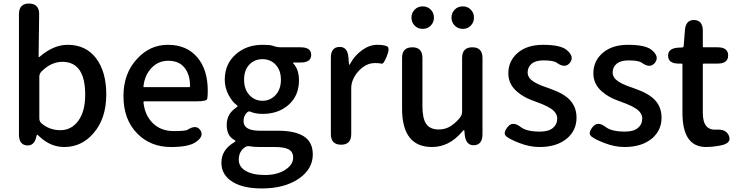

<svg xmlns="http://www.w3.org/2000/svg" viewBox="-20 -817 4164 1084"><path d="M343 13Q266 13 204 -45Q191 -57 189.5 -57Q188 -57 186 -49Q175 8 131 4Q87 0 87 -58V-737Q87 -797 144 -797Q202 -796 201 -736L198 -497Q198 -492 202 -495Q281 -564 362 -564Q465 -564 522.5 -488Q580 -412 580 -284Q580 -148 508 -65Q441 13 343 13ZM461 -282Q461 -468 332 -468Q269 -468 214 -413Q202 -401 202 -384V-148Q202 -132 214 -121Q259 -82 321 -82Q383 -82 422 -135Q461 -188 461 -282Z M945 13Q830 13 755 -63Q677 -142 677 -275Q677 -403 755 -486Q827 -564 928 -564Q1035 -564 1095 -492Q1153 -423 1153 -304Q1153 -273 1150 -259Q1147 -245 1091 -245H795Q790 -245 790 -240Q797 -167 842.5 -122Q888 -77 960 -77Q1028 -77 1038 -84Q1088 -116 1111 -82Q1134 -47 1084 -14Q1044 13 945 13ZM790 -330Q789 -325 794 -325H1048Q1053 -325 1053 -330Q1053 -396 1021.5 -435Q990 -474 930 -474Q876 -474 838 -436Q797 -395 790 -330Z M1458 247Q1355 247 1295 211Q1230 172 1230 101.5Q1230 31 1298 -11Q1310 -18 1310 -20.5Q1310 -23 1298 -30Q1260 -53 1260 -112.5Q1260 -172 1310 -207Q1322 -216 1322 -218Q1322 -220 1310 -229Q1291 -244 1271 -280Q1249 -321 1249 -367Q1249 -457 1313 -512Q1373 -564 1462 -564Q1505 -564 1519 -559Q1542 -550 1566 -550H1677Q1737 -550 1737 -507Q1737 -464 1677 -464H1637Q1632 -464 1635 -460Q1668 -426 1668 -363Q1668 -276 1608 -224Q1551 -174 1462 -174Q1422 -174 1395 -186Q1385 -191 1376 -183Q1355 -164 1355 -133Q1355 -79 1447 -79H1548Q1647 -79 1696.5 -46.5Q1746 -14 1746 55Q1746 137 1668 191Q1587 247 1458 247ZM1635 73Q1635 40 1610 26.5Q1585 13 1532 13H1449Q1412 13 1391 9Q1375 5 1362 15Q1328 39 1328 85Q1328 125 1367.5 148Q1407 171 1476 171Q1545 171 1590 142Q1635 113 1635 73ZM1388 -280.5Q1418 -248 1462 -248Q1506 -248 1536 -280.5Q1566 -313 1566 -366.5Q1566 -420 1536.5 -451.5Q1507 -483 1462 -483Q1417 -483 1387.5 -452Q1358 -421 1358 -367Q1358 -313 1388 -280.5Z M1906 0Q1848 0 1848 -60V-491Q1848 -550 1895 -552Q1942 -554 1947 -495L1950 -457Q1951 -451 1952.5 -451Q1954 -451 1960 -462Q1983 -504 2024.5 -534Q2066 -564 2110 -564Q2147 -564 2165 -555.5Q2183 -547 2164 -500Q2146 -454 2134.5 -457.5Q2123 -461 2096 -461Q2058 -461 2025 -435Q1987 -404 1972 -365Q1963 -343 1963 -319V-60Q1963 0 1906 0Z M2419 13Q2250 13 2250 -204V-490Q2250 -550 2308 -550Q2365 -550 2365 -490V-218Q2365 -148 2386.5 -117Q2408 -86 2457 -86Q2495 -86 2524.5 -105Q2554 -124 2577 -153Q2589 -168 2589 -187V-490Q2589 -550 2647 -550Q2704 -550 2704 -490V-59Q2704 0 2657 3Q2611 5 2604 -54L2602 -76Q2601 -83 2599.5 -83Q2598 -83 2587 -71Q2515 13 2419 13ZM2366.5 -654Q2339 -654 2321 -672.5Q2303 -691 2303 -717.5Q2303 -744 2321 -762.5Q2339 -781 2366.5 -781Q2394 -781 2412 -762.5Q2430 -744 2430 -717.5Q2430 -691 2412 -672.5Q2394 -654 2366.5 -654ZM2593 -654Q2566 -654 2547.5 -672.5Q2529 -691 2529 -717.5Q2529 -744 2547 -762.5Q2565 -781 2592.5 -781Q2620 -781 2638 -762.5Q2656 -744 2656 -717.5Q2656 -691 2638 -672.5Q2620 -654 2593 -654Z M3026 13Q2971 13 2914 -9Q2861 -29 2839 -46.5Q2817 -64 2846 -100Q2874 -136 2921 -99Q2954 -74 3029 -74Q3077 -74 3101.5 -94.5Q3126 -115 3126 -147.5Q3126 -180 3090 -204Q3069 -218 3041 -229Q3012 -240 3008.5 -241.5Q3005 -243 2978 -253Q2934 -270 2900 -299Q2850 -341 2850 -403Q2850 -473 2903 -518.5Q2956 -564 3046 -564Q3142 -564 3178 -536Q3225 -498 3198 -463Q3171 -428 3123 -463Q3105 -476 3048 -476Q3004 -476 2981.5 -457Q2959 -438 2959 -408Q2959 -378 2991 -357Q3011 -344 3039 -333Q3067 -323 3070 -322Q3073 -321 3102 -310Q3151 -292 3183 -266Q3235 -223 3235 -152.5Q3235 -82 3182 -36Q3124 13 3026 13Z M3506 13Q3451 13 3394 -9Q3341 -29 3319 -46.5Q3297 -64 3326 -100Q3354 -136 3401 -99Q3434 -74 3509 -74Q3557 -74 3581.5 -94.5Q3606 -115 3606 -147.5Q3606 -180 3570 -204Q3549 -218 3521 -229Q3492 -240 3488.5 -241.5Q3485 -243 3458 -253Q3414 -270 3380 -299Q3330 -341 3330 -403Q3330 -473 3383 -518.5Q3436 -564 3526 -564Q3622 -564 3658 -536Q3705 -498 3678 -463Q3651 -428 3603 -463Q3585 -476 3528 -476Q3484 -476 3461.5 -457Q3439 -438 3439 -408Q3439 -378 3471 -357Q3491 -344 3519 -333Q3547 -323 3550 -322Q3553 -321 3582 -310Q3631 -292 3663 -266Q3715 -223 3715 -152.5Q3715 -82 3662 -36Q3604 13 3506 13Z M4033 7Q4000 13 3966 13Q3833 13 3833 -180V-453Q3833 -458 3828 -458H3812Q3753 -458 3752 -501Q3750 -544 3809 -548L3832 -549Q3839 -550 3840 -557L3847 -647Q3852 -706 3900 -704Q3948 -702 3948 -643V-555Q3948 -550 3953 -550H4031Q4091 -550 4091 -504Q4091 -458 4031 -458H3953Q3948 -458 3948 -453V-179Q3948 -79 4026 -85Q4080 -89 4096 -49Q4111 -8 4049 4Z"/></svg>

Font: Resource Han Rounded TW Medium
Style: Regular
Weight: 500
Designer: Cyano Hao (round all glyphs); Ryoko NISHIZUKA 西塚涼子 (kana, bopomofo & ideographs); Paul D. Hunt (Latin, Greek & Cyrillic)
Foundry: Cyano Hao
Version: 0.990